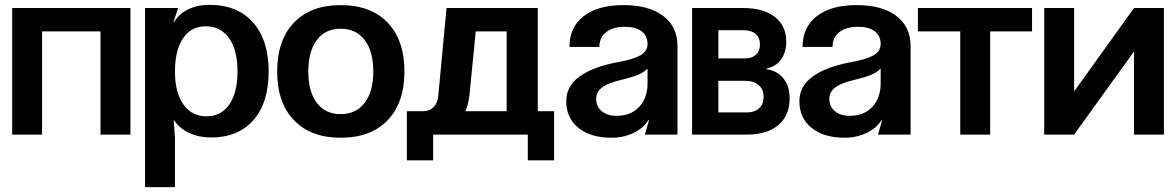

<svg xmlns="http://www.w3.org/2000/svg" viewBox="-20 -553 4833 789"><path d="M30 0V-520H516V0H393V-424H153V0Z M1084 -259Q1084 -131 1021.5 -59.5Q959 12 847 12Q798 12 758 -6.5Q718 -25 696 -58H694L699 15V216H576V-520H712L693 -463H696Q715 -496 753 -514.5Q791 -533 841 -533Q956 -533 1020 -460.5Q1084 -388 1084 -259ZM829 -75Q889 -75 922.5 -124Q956 -173 956 -259Q956 -347 921.5 -396Q887 -445 825 -445Q766 -445 732.5 -396Q699 -347 699 -259Q699 -173 733.5 -124Q768 -75 829 -75Z M1642 -259Q1642 -131 1573 -59Q1504 13 1380 13Q1257 13 1188 -59Q1119 -131 1119 -259Q1119 -388 1188 -460Q1257 -532 1380 -532Q1504 -532 1573 -460Q1642 -388 1642 -259ZM1380 -84Q1443 -84 1478.5 -130.5Q1514 -177 1514 -259Q1514 -342 1478.5 -388.5Q1443 -435 1380 -435Q1317 -435 1282 -388.5Q1247 -342 1247 -259Q1247 -176 1282 -130Q1317 -84 1380 -84Z M2190 -96H2257V106H2149V0H1760V106H1652V-96H1718Q1745 -96 1761.5 -112.5Q1778 -129 1781 -159L1815 -520H2190ZM2062 -96V-424H1935L1909 -160Q1904 -120 1892 -96Z M2307 -137Q2307 -199 2361.5 -238.5Q2416 -278 2516 -297Q2580 -308 2610.5 -325Q2641 -342 2641 -372Q2641 -406 2616.5 -424.5Q2592 -443 2548 -443Q2499 -443 2471 -421Q2443 -399 2443 -360H2320Q2320 -441 2378.5 -486.5Q2437 -532 2542 -532Q2647 -532 2705.5 -487.5Q2764 -443 2764 -364V0H2630L2647 -59H2644Q2624 -26 2583 -6.5Q2542 13 2493 13Q2407 13 2357 -27.5Q2307 -68 2307 -137ZM2513 -77Q2572 -77 2606.5 -113.5Q2641 -150 2641 -211V-271Q2625 -255 2600.5 -245Q2576 -235 2534 -225Q2481 -213 2455.5 -194.5Q2430 -176 2430 -147Q2430 -115 2453 -96Q2476 -77 2513 -77Z M2824 -520H3034Q3117 -520 3164 -483.5Q3211 -447 3211 -382Q3211 -338 3189.5 -308.5Q3168 -279 3129 -271V-269Q3175 -262 3200 -230Q3225 -198 3225 -149Q3225 -79 3179 -39.5Q3133 0 3050 0H2824ZM3048 -91Q3081 -91 3099.5 -108Q3118 -125 3118 -155Q3118 -186 3097.5 -203.5Q3077 -221 3041 -221H2932V-91ZM3041 -313Q3070 -313 3086.5 -328Q3103 -343 3103 -370Q3103 -398 3085 -413.5Q3067 -429 3034 -429H2932V-313Z M3265 -137Q3265 -199 3319.5 -238.5Q3374 -278 3474 -297Q3538 -308 3568.5 -325Q3599 -342 3599 -372Q3599 -406 3574.5 -424.5Q3550 -443 3506 -443Q3457 -443 3429 -421Q3401 -399 3401 -360H3278Q3278 -441 3336.5 -486.5Q3395 -532 3500 -532Q3605 -532 3663.5 -487.5Q3722 -443 3722 -364V0H3588L3605 -59H3602Q3582 -26 3541 -6.5Q3500 13 3451 13Q3365 13 3315 -27.5Q3265 -68 3265 -137ZM3471 -77Q3530 -77 3564.5 -113.5Q3599 -150 3599 -211V-271Q3583 -255 3558.5 -245Q3534 -235 3492 -225Q3439 -213 3413.5 -194.5Q3388 -176 3388 -147Q3388 -115 3411 -96Q3434 -77 3471 -77Z M4221 -424H4049V0H3926V-424H3752V-520H4221Z M4763 -520V0H4640V-340H4639L4394 0H4271V-520H4394V-180H4396L4640 -520Z"/></svg>

Font: Non Bureau Medium
Style: Regular
Weight: 500
Designer: Jona Saucedo
Foundry: Non Foundry
Version: Version 1.000; ttfautohint (v1.8.4)